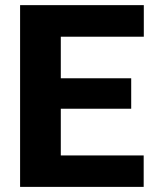

<svg xmlns="http://www.w3.org/2000/svg" viewBox="-20 -731 601 751"><path d="M217.8 -123V-305.7H493.2V-424.8H217.8V-587.4H542.5V-710.9H58.6V0H542V-123Z"/></svg>

Font: Vazirmatn ExtraBold
Style: Regular
Weight: 800
Designer: Saber Rastikerdar
Foundry: Saber Rastikerdar
Version: Version 33.003